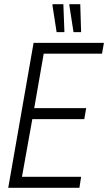

<svg xmlns="http://www.w3.org/2000/svg" viewBox="-20 -889 512 909"><path d="M19 0 139 -686H472L463 -635H187L142 -377H388L379 -325H133L84 -52H364L356 0ZM248 -737 228 -866 230 -869H280L285 -737ZM328 -737 308 -866 309 -869H360L364 -737Z"/></svg>

Font: Archivo ExtraCondensed ExtraLight
Style: Italic
Weight: 250
Width: 2
Italic angle: -10°
Designer: Hector Gatti
Foundry: Omnibus-Type
Version: Version 2.001